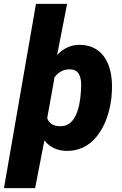

<svg xmlns="http://www.w3.org/2000/svg" viewBox="-62 -770 630 993"><path d="M514.2 -263.7Q499 -139.2 437.3 -63.2Q375.5 12.7 279.3 10.3Q209.5 8.3 167.5 -43.5L119.6 203.1H-41.5L124 -750H285.2L233.4 -485.8Q284.7 -539.1 351.1 -538.1Q427.7 -537.1 470.9 -483.6Q514.2 -430.2 517.1 -334.5Q518.1 -304.2 514.2 -263.7ZM357.9 -329.1Q357.9 -409.7 303.2 -411.1Q253.4 -414.1 220.2 -370.6L182.1 -158.7Q197.3 -118.2 248 -117.2Q334.5 -114.7 353.5 -263.7Q357.9 -309.6 357.9 -329.1Z"/></svg>

Font: TypoPRO Roboto
Style: Italic
Weight: 900
Italic angle: -12°
Designer: Google
Version: Version 2.136; 2016